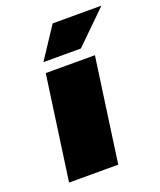

<svg xmlns="http://www.w3.org/2000/svg" viewBox="-131 -783 723 866"><g transform="rotate(-20 230.0 -350.0)"><path d="M286 0H50L120 -500H356ZM127 -550 226 -700H460L307 -550Z"/></g></svg>

Font: Fivo Sans Modern ExtBlk
Style: Regular
Weight: 900
Designer: Alexander Slobzheninov
Foundry: Alexander Slobzheninov
Version: 1.0